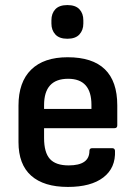

<svg xmlns="http://www.w3.org/2000/svg" viewBox="-20 -727 534 758"><path d="M248 11Q153 11 103 -33.5Q53 -78 53 -166V-310Q53 -403 103 -452Q153 -501 247 -501Q443 -501 443 -311V-232Q443 -221 432 -221H154V-182Q154 -125 177 -99.5Q200 -74 251 -74Q333 -74 333 -131Q333 -142 344 -142H423Q433 -142 434 -132Q437 -64 388 -26.5Q339 11 248 11ZM154 -297H341V-313Q341 -416 249 -416Q154 -416 154 -312ZM246 -574Q214 -574 198.5 -591Q183 -608 183 -634V-647Q183 -674 198.5 -690.5Q214 -707 246 -707Q278 -707 293.5 -690.5Q309 -674 309 -647V-634Q309 -608 293.5 -591Q278 -574 246 -574Z"/></svg>

Font: Sofia Sans Extra Cond
Style: Bold
Weight: 700
Width: 1
Designer: Botio Nikoltchev, Ani Petrova
Foundry: lettersoup
Version: Version 4.100; ttfautohint (v1.8.3)